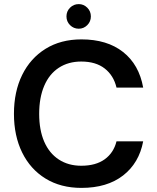

<svg xmlns="http://www.w3.org/2000/svg" viewBox="-20 -904 766 936"><path d="M377 12Q276 12 202 -33.5Q128 -79 88 -160.5Q48 -242 48 -349Q48 -457 88 -538.5Q128 -620 202 -666Q276 -712 377 -712Q502 -712 580 -650.5Q658 -589 678 -477H548Q534 -536 490.5 -570Q447 -604 376 -604Q313 -604 266.5 -573.5Q220 -543 195.5 -485.5Q171 -428 171 -349Q171 -270 195.5 -213.5Q220 -157 266.5 -126.5Q313 -96 376 -96Q447 -96 490.5 -127.5Q534 -159 548 -215H678Q658 -109 580 -48.5Q502 12 377 12ZM364 -764Q339 -764 321.5 -781.5Q304 -799 304 -824Q304 -849 321.5 -866.5Q339 -884 364 -884Q388 -884 405.5 -866.5Q423 -849 423 -824Q423 -799 405.5 -781.5Q388 -764 364 -764Z"/></svg>

Font: DM Sans 10pt SemiBold
Style: Regular
Weight: 600
Version: Version 4.004;gftools[0.9.30]